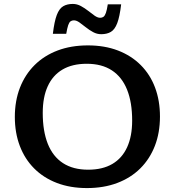

<svg xmlns="http://www.w3.org/2000/svg" viewBox="-20 -946 890 977"><path d="M427.5 -715Q512.5 -715 580.2 -689Q648 -663 696 -615Q744 -567 769 -500.5Q794 -434 794 -353Q794 -271 768.2 -204.2Q742.5 -137.5 694 -89.2Q645.5 -41 576.8 -15Q508 11 422.5 11Q337.5 11 269.5 -15Q201.5 -41 153.8 -89Q106 -137 80.8 -203.5Q55.5 -270 55.5 -351Q55.5 -433 81.5 -499.8Q107.5 -566.5 156 -614.8Q204.5 -663 273 -689Q341.5 -715 427.5 -715ZM428.5 -82.5Q502 -82.5 551.8 -111.8Q601.5 -141 627 -197Q652.5 -253 652.5 -332.5Q652.5 -425.5 626.5 -490Q600.5 -554.5 549.2 -588Q498 -621.5 421.5 -621.5Q348 -621.5 298.2 -592.2Q248.5 -563 223 -507.2Q197.5 -451.5 197.5 -371.5Q197.5 -279 223.2 -214.2Q249 -149.5 300.5 -116Q352 -82.5 428.5 -82.5ZM596.5 -924Q589 -860.5 576.5 -828Q564 -795.5 544.2 -783.8Q524.5 -772 495 -772Q473.5 -772 454 -782.5Q434.5 -793 417 -807Q399.5 -821 384.2 -831.8Q369 -842.5 356 -842.5Q346 -842.5 339 -837.5Q332 -832.5 327 -817.8Q322 -803 317 -774H249Q256.5 -837 269 -869.8Q281.5 -902.5 301.5 -914.2Q321.5 -926 350.5 -926Q372 -926 391.8 -915.2Q411.5 -904.5 428.8 -890.8Q446 -877 461.5 -866.2Q477 -855.5 489.5 -855.5Q499.5 -855.5 506.5 -860.5Q513.5 -865.5 518.8 -880.2Q524 -895 528.5 -924Z"/></svg>

Font: Newsreader 7pt Medium
Style: Regular
Weight: 500
Designer: Hugues Gentile
Foundry: Production Type
Version: Version 1.003